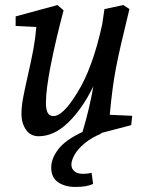

<svg xmlns="http://www.w3.org/2000/svg" viewBox="-20 -529 582 761"><path d="M65 -77Q65 -105 71 -138Q77 -171 90 -228Q105 -294 112.5 -335Q120 -376 124 -422L42 -426V-464L208 -509L232 -488Q200 -367 181 -270Q162 -173 162 -121Q162 -97 168.5 -83Q175 -69 192 -69Q211 -69 234 -91.5Q257 -114 286 -161Q347 -258 385 -432L394 -493L469 -509L493 -493Q455 -339 440 -261.5Q425 -184 415 -74L504 -70L500 -33L378 -1L383 0Q343 16 315.5 39Q288 62 275.5 84.5Q263 107 263 123Q263 140 275 150Q287 160 309 160Q328 160 343 156L349 200Q324 212 279 212Q238 212 210.5 193.5Q183 175 183 135Q183 99 211.5 62Q240 25 307 -6Q335 -99 350 -187Q306 -97 250 -43Q194 11 133 11Q101 11 83 -15Q65 -41 65 -77Z"/></svg>

Font: Andada Pro Medium
Style: Italic
Weight: 500
Italic angle: -7°
Designer: Carolina Giovagnoli
Foundry: Huerta Tipografica
Version: Version 3.005; ttfautohint (v1.8.4)